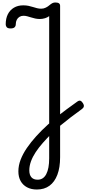

<svg xmlns="http://www.w3.org/2000/svg" viewBox="-20 -1021 705 1546"><path d="M277 505Q231 505 197.5 487Q164 469 146 436.5Q128 404 128 359Q128 312 146 265Q164 218 196.5 170.5Q229 123 272 75.5Q315 28 366 -18Q398 -47 436.5 -78.5Q475 -110 517.5 -141.5Q560 -173 601 -202Q616 -213 626.5 -210Q637 -207 648 -190Q657 -176 655 -164.5Q653 -153 641 -144Q592 -109 546.5 -74Q501 -39 462.5 -7Q424 25 397 53Q358 92 325 129.5Q292 167 267.5 204Q243 241 229.5 278Q216 315 216 351Q216 387 233 406.5Q250 426 283 426Q329 426 352.5 381Q376 336 376 254V-891Q363 -881 343 -874.5Q323 -868 301 -868Q281 -868 263 -872Q245 -876 229.5 -881Q214 -886 199 -890Q184 -894 169 -894Q151 -894 137 -885.5Q123 -877 115 -861.5Q107 -846 107 -825Q107 -811 97.5 -801.5Q88 -792 65 -792Q43 -792 34.5 -801.5Q26 -811 26 -825Q26 -872 43 -906Q60 -940 92 -959Q124 -978 167 -978Q190 -978 209.5 -974Q229 -970 245.5 -964.5Q262 -959 278.5 -955Q295 -951 312 -951Q332 -951 349.5 -960Q367 -969 378 -979Q392 -991 402.5 -996Q413 -1001 425 -1001Q445 -1001 454.5 -994.5Q464 -988 464 -974V245Q464 328 442 386Q420 444 378.5 474.5Q337 505 277 505Z"/></svg>

Font: Playwrite PL
Style: Regular
Weight: 400
Designer: Veronika Burian, José Scaglione
Foundry: TypeTogether
Version: Version 1.002